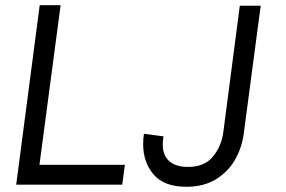

<svg xmlns="http://www.w3.org/2000/svg" viewBox="-20 -706 1096 735"><path d="M132 -686H212L131 -75H458L448 1H42ZM528 -154Q528 -175 531 -194L606 -184Q603 -168 603 -153Q603 -112 627.5 -89.5Q652 -67 700 -67Q763 -67 795.5 -107Q828 -147 835 -201L898 -684H978L913 -194Q906 -141 880 -95Q854 -49 807 -20Q760 9 694 9Q608 9 568 -38Q528 -85 528 -154Z"/></svg>

Font: Bellota Text
Style: Bold Italic
Weight: 700
Italic angle: -7.5°
Designer: Kemie Guaida
Foundry: Kemie Guaida
Version: Version 4.001